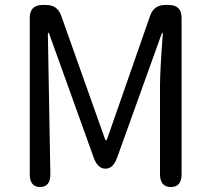

<svg xmlns="http://www.w3.org/2000/svg" viewBox="-20 -754 852 774"><path d="M142 0Q100 0 100 -52V-682Q100 -734 152 -734H166Q212 -734 227 -690L402 -197Q405 -188 407.5 -188Q410 -188 413 -197L585 -690Q600 -734 646 -734H660Q712 -734 712 -682V-52Q712 0 669 0Q625 0 625 -52V-406Q625 -468 636 -614Q637 -621 635 -621.5Q633 -622 631 -616L452 -118Q436 -74 405 -74Q374 -74 358 -118L180 -613Q177 -622 175 -622Q173 -622 173 -617L183 -53Q184 -1 142 0Z"/></svg>

Font: Resource Han Rounded HK
Style: Regular
Weight: 400
Designer: Cyano Hao (round all glyphs); Ryoko NISHIZUKA  (kana, bopomofo & ideographs); Paul D. Hunt (Latin, Greek & Cyrillic); Sa
Foundry: Cyano Hao
Version: 0.990